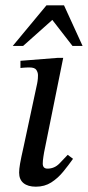

<svg xmlns="http://www.w3.org/2000/svg" viewBox="-20 -694 331 723"><path d="M115 9Q85 9 68.5 -4.5Q52 -18 52 -44Q52 -57 55.5 -77.5Q59 -98 69 -142L120 -380Q120 -380 121.5 -389Q123 -398 123 -411Q123 -421 117 -430.5Q111 -440 91 -440Q78 -440 67.5 -439Q57 -438 57 -438V-465L196 -476H218L146 -120Q146 -120 143.5 -104.5Q141 -89 141 -78Q141 -59 159 -59Q185 -59 204 -78.5Q223 -98 235 -111L255 -96Q238 -72 218 -47.5Q198 -23 173 -7Q148 9 115 9ZM67 -521H28L155 -674H221L291 -521H253L177 -619Z"/></svg>

Font: STIX Two Text
Style: Italic
Weight: 400
Italic angle: -12°
Designer: Ross Mills, John Hudson & Paul Hanslow, Tiro Typeworks Ltd; with prior portions MicroPress Inc. and Coen Hoffman, Elsevi
Foundry: Tiro Typeworks Ltd
Version: Version 2.13 b171